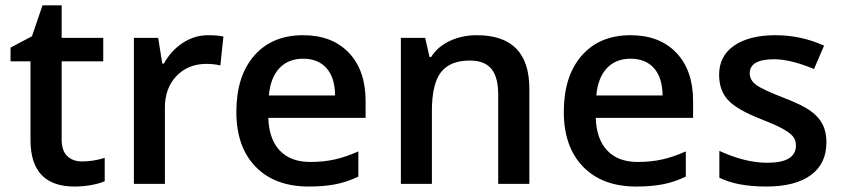

<svg xmlns="http://www.w3.org/2000/svg" viewBox="-20 -680 3118 710"><path d="M283.2 -83Q325.2 -83 367.2 -96.2V-9.8Q348.1 -1.5 318.1 4.2Q288.1 9.8 255.9 9.8Q92.8 9.8 92.8 -162.1V-453.1H19V-503.9L98.1 -545.9L137.2 -660.2H208V-540H361.8V-453.1H208V-164.1Q208 -122.6 228.8 -102.8Q249.5 -83 283.2 -83Z M749 -549.8Q783.7 -549.8 806.2 -544.9L794.9 -438Q770.5 -443.8 744.1 -443.8Q675.3 -443.8 632.6 -398.9Q589.8 -354 589.8 -282.2V0H475.1V-540H564.9L580.1 -444.8H585.9Q612.8 -493.2 656 -521.5Q699.2 -549.8 749 -549.8Z M1122.1 9.8Q996.1 9.8 925 -63.7Q854 -137.2 854 -266.1Q854 -398.4 919.9 -474.1Q985.8 -549.8 1101.1 -549.8Q1208 -549.8 1270 -484.9Q1332 -419.9 1332 -306.2V-244.1H972.2Q974.6 -165.5 1014.6 -123.3Q1054.7 -81.1 1127.4 -81.1Q1175.3 -81.1 1216.6 -90.1Q1257.8 -99.1 1305.2 -120.1V-26.9Q1263.2 -6.8 1220.2 1.5Q1177.2 9.8 1122.1 9.8ZM1101.1 -462.9Q1046.4 -462.9 1013.4 -428.2Q980.5 -393.6 974.1 -327.1H1219.2Q1218.3 -394 1187 -428.5Q1155.8 -462.9 1101.1 -462.9Z M1937.5 0H1822.3V-332Q1822.3 -394.5 1797.1 -425.3Q1772 -456.1 1717.3 -456.1Q1644.5 -456.1 1610.8 -413.1Q1577.1 -370.1 1577.1 -269V0H1462.4V-540H1552.2L1568.4 -469.2H1574.2Q1598.6 -507.8 1643.6 -528.8Q1688.5 -549.8 1743.2 -549.8Q1937.5 -549.8 1937.5 -352.1Z M2333 9.8Q2207 9.8 2136 -63.7Q2064.9 -137.2 2064.9 -266.1Q2064.9 -398.4 2130.9 -474.1Q2196.8 -549.8 2312 -549.8Q2418.9 -549.8 2481 -484.9Q2543 -419.9 2543 -306.2V-244.1H2183.1Q2185.5 -165.5 2225.6 -123.3Q2265.6 -81.1 2338.4 -81.1Q2386.2 -81.1 2427.5 -90.1Q2468.8 -99.1 2516.1 -120.1V-26.9Q2474.1 -6.8 2431.2 1.5Q2388.2 9.8 2333 9.8ZM2312 -462.9Q2257.3 -462.9 2224.4 -428.2Q2191.4 -393.6 2185.1 -327.1H2430.2Q2429.2 -394 2397.9 -428.5Q2366.7 -462.9 2312 -462.9Z M3036.1 -153.8Q3036.1 -74.7 2978.5 -32.5Q2920.9 9.8 2813.5 9.8Q2705.6 9.8 2640.1 -22.9V-122.1Q2735.4 -78.1 2817.4 -78.1Q2923.3 -78.1 2923.3 -142.1Q2923.3 -162.6 2911.6 -176.3Q2899.9 -189.9 2873 -204.6Q2846.2 -219.2 2798.3 -237.8Q2705.1 -273.9 2672.1 -310.1Q2639.2 -346.2 2639.2 -403.8Q2639.2 -473.1 2695.1 -511.5Q2751 -549.8 2847.2 -549.8Q2942.4 -549.8 3027.3 -511.2L2990.2 -424.8Q2902.8 -460.9 2843.3 -460.9Q2752.4 -460.9 2752.4 -409.2Q2752.4 -383.8 2776.1 -366.2Q2799.8 -348.6 2879.4 -317.9Q2946.3 -292 2976.6 -270.5Q3006.8 -249 3021.5 -220.9Q3036.1 -192.9 3036.1 -153.8Z"/></svg>

Font: Sahel SemiBold FD
Style: SemiBold-FD
Weight: 600
Foundry: Saber Rastikerdar (saber.rastikerdar@gmail.com)
Version: Version 3.3.0